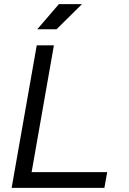

<svg xmlns="http://www.w3.org/2000/svg" viewBox="-20 -914 626 934"><path d="M36.6 0H487.8L501.5 -76.7H133.8L242.2 -693.4H158.7ZM161.1 -771.5H254.9L378.9 -894H266.6Z"/></svg>

Font: Cascadia Code SemiLight
Style: Italic
Weight: 350
Italic angle: -10°
Monospace: yes
Designer: Aaron Bell
Foundry: Saja Typeworks
Version: Version 2404.023